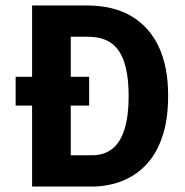

<svg xmlns="http://www.w3.org/2000/svg" viewBox="-20 -680 675 700"><path d="M37 -400H305V-295H37ZM166 0V-114H315Q360 -114 389.5 -137.5Q419 -161 434 -209Q449 -257 449 -329Q449 -386 440 -427.5Q431 -469 413 -495Q395 -521 367 -533.5Q339 -546 300 -546H166V-660H297Q393 -660 459 -621Q525 -582 559 -509Q593 -436 593 -332Q593 -251 575.5 -193.5Q558 -136 529 -98.5Q500 -61 464 -39.5Q428 -18 390.5 -9Q353 0 320 0ZM97 0V-660H238V0Z"/></svg>

Font: Bricolage Grotesque 24pt SemiCondensed
Style: Bold
Weight: 700
Width: 4
Designer: Mathieu Triay
Foundry: Atelier Triay
Version: Version 1.001;gftools[0.9.33.dev8+g029e19f]